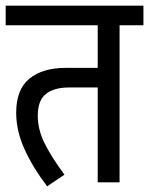

<svg xmlns="http://www.w3.org/2000/svg" viewBox="-20 -642 525 676"><path d="M401 -553V0H324V-334H222Q171 -334 142 -311.5Q113 -289 113 -234Q113 -185 138 -135.5Q163 -86 207 -27L146 14Q95 -53 66 -117.5Q37 -182 37 -245Q37 -327 83.5 -365Q130 -403 211 -403H324V-553H0V-622H485V-553Z"/></svg>

Font: Noto Sans Devanagari Condensed
Style: Regular
Weight: 400
Width: 3
Designer: Jelle Bosma - Monotype Design Team
Foundry: Monotype Imaging Inc.
Version: Version 2.004; ttfautohint (v1.8.4.7-5d5b)